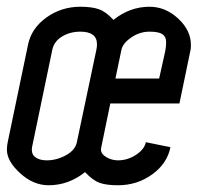

<svg xmlns="http://www.w3.org/2000/svg" viewBox="-31 -532 581 564"><path d="M111.8 12.2Q66.9 12.2 28.1 -23.2Q-10.7 -58.6 -10.7 -92.3Q-10.7 -103.5 -8.3 -114.7L51.3 -400.4Q61 -448.7 105.2 -480.5Q149.4 -512.2 205.1 -512.2Q238.8 -512.2 259.5 -504.9Q280.3 -497.6 302.2 -473.6Q350.6 -512.2 408.2 -512.2Q455.1 -512.2 492.4 -477.5Q529.8 -442.9 529.8 -399.9Q529.8 -390.1 528.8 -385.7L496.1 -228H293L266.6 -100.1Q265.6 -95.2 265.6 -92.8Q265.6 -79.6 281.5 -70.3Q297.4 -61 315.4 -61Q343.8 -61 368.4 -77.1Q393.1 -93.3 397.5 -114.3L469.7 -99.6Q460 -51.3 415.8 -19.5Q371.6 12.2 315.4 12.2Q281.7 12.2 261.7 5.1Q241.7 -2 218.8 -26.4Q170.4 12.2 111.8 12.2ZM122.6 -385.7 63 -99.1Q62.5 -96.7 62.5 -92.3Q62.5 -76.7 74.7 -68.8Q86.9 -61 106.4 -61Q135.3 -61 162.6 -75.9Q189.9 -90.8 194.8 -114.3L252 -385.3Q253.9 -393.6 253.9 -401.9Q253.9 -439 205.1 -439Q174.8 -439 151.4 -424.8Q127.9 -410.6 122.6 -385.7ZM325.7 -385.7 308.1 -301.3H436.5L454.6 -382.8Q457 -396.5 457 -408.2Q457 -424.3 446 -431.6Q435.1 -439 408.2 -439Q379.4 -439 354.5 -421.9Q329.6 -404.8 325.7 -385.7Z"/></svg>

Font: Anka/Coder Condensed
Style: Italic
Weight: 400
Width: 4
Italic angle: -12°
Monospace: yes
Version: Version 001.100